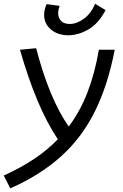

<svg xmlns="http://www.w3.org/2000/svg" viewBox="-55 -786 661 1036"><path d="M0.5 230.5 -34.7 161.1Q55.2 120.6 127.7 72.5Q200.2 24.4 257.3 -34.7Q197.3 -123.5 146.5 -245.4Q95.7 -367.2 52.7 -517.6L140.1 -525.9Q210.4 -254.4 315.9 -103Q377 -184.6 416.7 -286.9Q456.5 -389.2 478.5 -517.6H564Q527.3 -326.2 457 -184.8Q386.7 -43.5 274.7 57.6Q162.6 158.7 0.5 230.5ZM314.9 -595.7Q255.9 -595.7 219.5 -627Q183.1 -658.2 183.1 -706.1Q183.1 -732.9 196.3 -763.7L266.6 -754.4Q258.8 -732.4 258.8 -715.3Q258.8 -689.9 274.4 -673.3Q290 -656.7 321.3 -656.7Q358.9 -656.7 397.5 -684.8Q436 -712.9 458.5 -765.6L514.6 -731.4Q476.6 -658.2 421.6 -627Q366.7 -595.7 314.9 -595.7Z"/></svg>

Font: Cascadia Code NF SemiLight
Style: Italic
Weight: 350
Italic angle: -10°
Monospace: yes
Designer: Aaron Bell
Foundry: Saja Typeworks
Version: Version 2404.023; ttfautohint (v1.8.4)